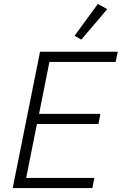

<svg xmlns="http://www.w3.org/2000/svg" viewBox="-20 -963 623 983"><path d="M453 0H45L185 -698H583L572 -646H233L180 -380H494L484 -328H169L114 -52H463ZM529 -916 396 -760 362 -780 481 -943Z"/></svg>

Font: IBM Plex Sans Light
Style: Italic
Weight: 300
Italic angle: -11.31°
Designer: Mike Abbink, Paul van der Laan, Pieter van Rosmalen
Foundry: Bold Monday
Version: Version 3.201